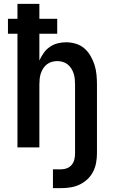

<svg xmlns="http://www.w3.org/2000/svg" viewBox="-20 -760 590 990"><path d="M253 210V113H297Q312 113 326.5 107Q341 101 350.5 89Q360 77 363.5 61.5Q367 46 367 31V-325Q367 -339 365.5 -353.5Q364 -368 359.5 -381.5Q355 -395 347.5 -407Q340 -419 328.5 -428Q317 -437 303 -441Q289 -445 275 -445Q261 -445 247 -441Q233 -437 221.5 -428Q210 -419 202.5 -407Q195 -395 190.5 -381.5Q186 -368 184.5 -353.5Q183 -339 183 -325V0H70V-586H21V-663H70V-740H183V-663H275V-586H183V-448Q192 -468 205 -486.5Q218 -505 236.5 -518Q255 -531 277 -536.5Q299 -542 321 -542Q346 -542 371 -534.5Q396 -527 415 -510.5Q434 -494 447 -471.5Q460 -449 467.5 -425Q475 -401 477.5 -375.5Q480 -350 480 -325V31Q480 55 475.5 79.5Q471 104 460 125.5Q449 147 431 164Q413 181 391 191.5Q369 202 345 206Q321 210 297 210Z"/></svg>

Font: Lode
Style: Bold
Weight: 700
Monospace: yes
Designer: Belleve Invis
Foundry: Belleve Invis
Version: Version 29.2.0; ttfautohint (v1.8.3)